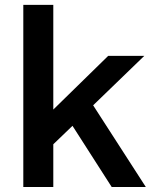

<svg xmlns="http://www.w3.org/2000/svg" viewBox="-20 -752 626 772"><path d="M73.7 0V-732.4H194.3V-311.5L415 -527.3H560.1L354.5 -328.6L566.4 0H429.2L271.5 -246.1L194.3 -171.9V0Z"/></svg>

Font: Schibsted Grotesk SemiBold
Style: Regular
Weight: 600
Designer: Bakken & Baeck AS, Henrik Kongsvoll
Foundry: Schibsted ASA
Version: Version 1.100;gftools[0.9.25]